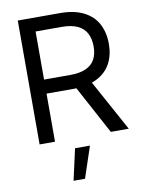

<svg xmlns="http://www.w3.org/2000/svg" viewBox="-100 -776 809 1079"><g transform="rotate(-10 304.0 -236.5)"><path d="M78.1 -707H318.4Q399.4 -707 453.6 -679.7Q507.8 -652.3 533.7 -603Q559.6 -553.7 559.6 -489.3Q559.6 -425.8 533.7 -377.4Q507.8 -329.1 453.6 -301.8Q399.4 -274.4 319.3 -274.4H126V-354.5H315.4Q371.1 -354.5 405.8 -370.6Q440.4 -386.7 456.5 -416.5Q472.7 -446.3 472.7 -489.3Q472.7 -533.2 456.5 -564.5Q440.4 -595.7 405.3 -612.3Q370.1 -628.9 314.5 -628.9H166V0H78.1ZM586.9 0H484.4L313.5 -317.4H413.1ZM270.5 55.7H355.5L295.9 234.4H230.5Z"/></g></svg>

Font: Pretendard GOV Variable
Style: Regular
Weight: 400
Designer: Base glyphs from Inter by Rasmus Andersson; Hangul glyphs from Noto Sans CJK(Source Han Sans) by Jang Soo-young and Kang
Foundry: Kil Hyung-jin
Version: Version 1.307;Glyphs 3.2 (3192)